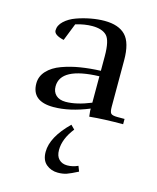

<svg xmlns="http://www.w3.org/2000/svg" viewBox="-113 -531 746 913"><g transform="rotate(15 259.5 -74.5)"><path d="M51 -81Q51 -116 76 -143Q101 -170 143.5 -185.5Q186 -201 233 -208.5Q280 -216 332 -218V-290Q332 -367 309.5 -390Q287 -413 238 -413Q201 -413 157 -400L123 -314Q74 -325 74 -348Q74 -373 96.5 -394Q119 -415 152.5 -427Q186 -439 221.5 -445.5Q257 -452 288 -452Q358 -452 392 -416.5Q426 -381 426 -295V-66Q426 -41 433 -33.5Q440 -26 465 -26H500V0Q405 0 335 7L332 -21V-32Q237 7 158 7Q51 7 51 -81ZM143 -91Q143 -64 160 -48Q177 -32 208 -32Q261 -32 332 -61V-191Q143 -185 143 -91ZM178 222Q178 149 263 66L282 85Q237 142 237 197Q237 227 252.5 242.5Q268 258 293 258Q320 258 346 246L356 272Q321 290 302.5 296.5Q284 303 259 303Q226 303 202 283Q178 263 178 222Z"/></g></svg>

Font: Dihjauti
Style: Bold
Weight: 700
Designer: T. Christopher White
Version: Version 3.0.0